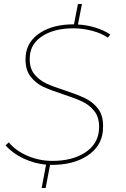

<svg xmlns="http://www.w3.org/2000/svg" viewBox="-20 -824 631 963"><path d="M130 -546Q129 -539 129 -527Q129 -480 153 -451Q177 -422 212 -405.5Q247 -389 307 -370Q370 -349 407.5 -331Q445 -313 471 -280Q497 -247 497 -193Q497 -177 496 -168Q489 -90 419 -43.5Q349 3 240 3H231L209 119H189L211 2Q151 -4 97 -29.5Q43 -55 8 -95L24 -110Q60 -67 119 -42Q178 -17 242 -17Q342 -17 405.5 -58Q469 -99 476 -168Q477 -175 477 -189Q477 -237 452.5 -267.5Q428 -298 393 -314.5Q358 -331 297 -351Q235 -371 197.5 -388.5Q160 -406 134 -439Q108 -472 108 -525Q108 -539 109 -546Q116 -617 181.5 -659.5Q247 -702 350 -702H351L371 -804H391L371 -701Q415 -699 458.5 -685.5Q502 -672 533 -651L521 -635Q490 -657 442.5 -669.5Q395 -682 348 -682Q255 -682 195.5 -645Q136 -608 130 -546Z"/></svg>

Font: TypoPRO Montserrat Alternates
Style: Italic
Weight: 250
Italic angle: -11.3°
Designer: Julieta Ulanovsky
Foundry: Julieta Ulanovsky
Version: Version 6.001